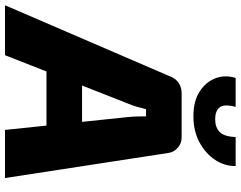

<svg xmlns="http://www.w3.org/2000/svg" viewBox="-160 -826 941 750"><g transform="rotate(90 310.0 -450.5)"><path d="M472 -690Q494 -690 511.5 -675Q529 -660 532 -638L630 0H442L392 -478Q390 -497 389.5 -515Q389 -533 389 -551H361Q357 -536 352 -517Q347 -498 339 -480L150 0H-45L233 -645Q241 -667 258.5 -678.5Q276 -690 299 -690ZM514 -301 498 -162H138L155 -301ZM470 -901H583Q584 -859 559.5 -821.5Q535 -784 491 -760Q447 -736 388 -736Q330 -736 292.5 -760Q255 -784 240.5 -821.5Q226 -859 239 -901H352Q340 -856 354 -838.5Q368 -821 400 -821Q432 -821 450 -838.5Q468 -856 470 -901Z"/></g></svg>

Font: Exo 2 ExtraBold
Style: Italic
Weight: 800
Italic angle: -8°
Designer: Natanael Gama
Foundry: Natanael Gama
Version: Version 2.010